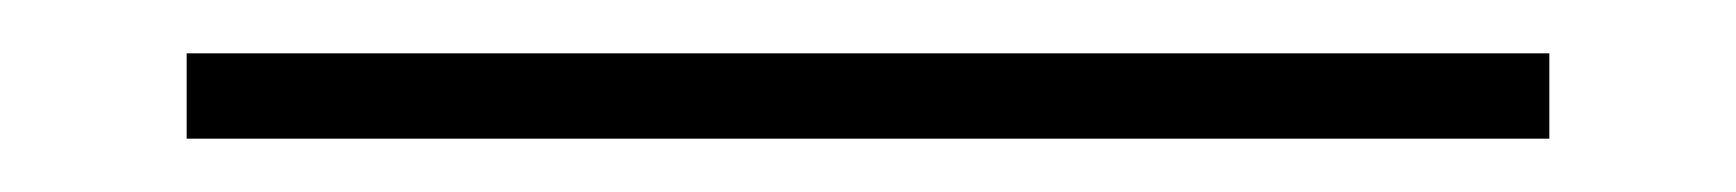

<svg xmlns="http://www.w3.org/2000/svg" viewBox="-20 -20 651 72"><path d="M50 32V0H561V32Z"/></svg>

Font: Encode Sans Expanded Thin
Style: Regular
Weight: 250
Width: 7
Designer: Multiple Designers
Foundry: Impallari Type
Version: Version 2.000